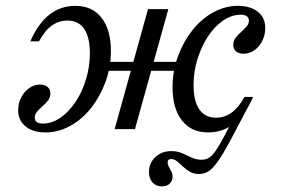

<svg xmlns="http://www.w3.org/2000/svg" viewBox="-20 -446 979 663"><path d="M539.5 197.6Q518.5 197.6 506.5 183.9Q494.4 170.2 494.4 147.6Q494.4 116.9 516.5 96.4Q538.7 75.8 571 75.8Q592.7 75.8 609.3 83.1Q625.8 90.3 641.5 98Q657.3 105.6 675.8 105.6Q690.3 105.6 701.6 98.8Q712.9 91.9 725.4 73.8Q737.9 55.6 755.6 21.8Q773.4 -12.1 801.6 -65.3L839.5 -82.3Q800 -6.5 774.6 40.7Q749.2 87.9 731.5 112.5Q713.7 137.1 699.2 146Q684.7 154.8 666.9 154.8Q649.2 154.8 635.9 147.2Q622.6 139.5 611.7 129Q600.8 118.5 591.1 110.9Q581.5 103.2 571 103.2Q558.9 103.2 558.9 115.3Q558.9 122.6 563.3 130.6Q567.7 138.7 571.8 146.4Q575.8 154 575.8 164.5Q575.8 178.2 566.1 187.9Q556.5 197.6 539.5 197.6ZM698.4 11.3Q640.3 11.3 608.1 -30.2Q575.8 -71.8 575.8 -145.2Q575.8 -200.8 594.4 -251.2Q612.9 -301.6 644 -341.1Q675 -380.6 716.1 -403.2Q757.3 -425.8 801.6 -425.8Q845.2 -425.8 870.6 -405.2Q896 -384.7 896 -349.2Q896 -325.8 885.9 -305.2Q875.8 -284.7 858.5 -272.6Q841.1 -260.5 821 -260.5Q804.8 -260.5 795.2 -268.5Q785.5 -276.6 785.5 -291.1Q785.5 -304.8 793.5 -315.3Q801.6 -325.8 812.1 -335.1Q822.6 -344.4 831 -354Q839.5 -363.7 839.5 -374.2Q839.5 -384.7 832.3 -389.9Q825 -395.2 811.3 -395.2Q779.8 -395.2 750.4 -375Q721 -354.8 698.4 -320.6Q675.8 -286.3 662.1 -242.7Q648.4 -199.2 648.4 -152.4Q648.4 -97.6 668.1 -68.5Q687.9 -39.5 725.8 -39.5Q785.5 -39.5 824.2 -111.3H854Q800.8 11.3 698.4 11.3ZM137.1 11.3Q93.5 11.3 68.1 -9.7Q42.7 -30.6 42.7 -65.3Q42.7 -89.5 53.2 -109.7Q63.7 -129.8 81 -141.9Q98.4 -154 117.7 -154Q133.9 -154 144 -146Q154 -137.9 154 -123.4Q154 -109.7 146 -99.2Q137.9 -88.7 127 -79.4Q116.1 -70.2 108.1 -60.5Q100 -50.8 100 -40.3Q100 -29.8 106.9 -24.6Q113.7 -19.4 128.2 -19.4Q159.7 -19.4 188.7 -39.5Q217.7 -59.7 240.7 -94Q263.7 -128.2 277 -172.2Q290.3 -216.1 290.3 -262.1Q290.3 -317.7 270.6 -346.4Q250.8 -375 212.9 -375Q183.1 -375 158.9 -357.7Q134.7 -340.3 114.5 -303.2H84.7Q137.9 -425.8 240.3 -425.8Q298.4 -425.8 330.6 -384.7Q362.9 -343.5 362.9 -269.4Q362.9 -213.7 344.4 -163.3Q325.8 -112.9 294.8 -73.4Q263.7 -33.9 222.6 -11.3Q181.5 11.3 137.1 11.3ZM375.8 0 491.1 -414.5H561.3L446 0ZM323.4 -201.6 327.4 -232.3H621L616.9 -201.6Z"/></svg>

Font: Playfair 12pt Light
Style: Italic
Weight: 300
Italic angle: -15.6°
Designer: Claus Eggers Sørensen
Foundry: Claus Eggers Sørensen
Version: Version 2.000;gftools[0.9.28]